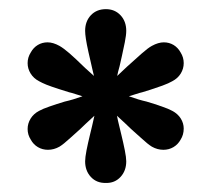

<svg xmlns="http://www.w3.org/2000/svg" viewBox="-20 -821 466 424"><path d="M269.5 -536.1Q261.7 -543.9 238.3 -565.4Q240.2 -555.2 243.4 -542.5Q246.6 -529.8 248 -523.4Q252.4 -505.4 255.6 -489.3Q258.8 -473.1 258.8 -464.8Q258.8 -443.8 246.1 -430.2Q233.4 -416.5 213.9 -417Q193.4 -416.5 180.7 -430.2Q168 -443.8 168 -464.8Q168 -473.1 171.1 -489.3Q174.3 -505.4 178.7 -523.4Q180.2 -529.8 183.3 -542.5Q186.5 -555.2 188.5 -565.4Q165 -543.9 157.2 -536.1Q150.4 -530.3 135.3 -516.4Q120.1 -502.4 111.3 -497.1Q99.1 -490.2 85.9 -490.2Q73.7 -490.2 63.7 -496.1Q53.7 -502 47.9 -512.7Q41 -523.4 41 -536.1Q41 -548.3 47.6 -559.1Q54.2 -569.8 66.4 -576.2Q74.2 -580.6 89.6 -585.9Q105 -591.3 123 -596.7Q140.6 -600.6 162.1 -608.4Q155.3 -610.4 146.5 -613.3Q137.7 -616.2 132.8 -617.2Q126.5 -619.1 109.6 -624.5Q92.8 -629.9 82.5 -634Q72.3 -638.2 66.4 -641.6Q54.2 -647.9 47.6 -658.7Q41 -669.4 41 -681.6Q41 -694.3 47.9 -705.1Q53.7 -715.8 63.5 -721.7Q73.2 -727.5 85 -727.5Q97.2 -727.5 111.3 -719.7Q120.6 -714.4 133.3 -703.4Q146 -692.4 168 -670.9L187.5 -653.3Q186 -660.2 183.8 -668.9Q181.6 -677.7 180.7 -682.6Q179.2 -688.5 175.3 -706.1Q171.4 -723.6 169.7 -734.9Q168 -746.1 168 -752.9Q168 -773.9 180.7 -787.4Q193.4 -800.8 213.9 -800.8Q233.4 -800.8 246.1 -787.4Q258.8 -773.9 258.8 -752.9Q258.8 -743.7 255.6 -727.5Q252.4 -711.4 249.3 -697.8Q246.1 -684.1 244.1 -674.8Q240.2 -661.1 238.8 -653.3Q263.7 -676.8 261.7 -674.8Q278.3 -689.9 292.7 -702.6Q307.1 -715.3 315.4 -719.7Q329.6 -727.5 341.8 -727.5Q353.5 -727.5 363.3 -721.7Q373 -715.8 378.9 -705.1Q385.7 -694.3 385.7 -681.6Q385.7 -669.4 379.2 -658.7Q372.6 -647.9 360.4 -641.6Q353 -637.2 338.4 -631.8Q323.7 -626.5 312 -622.8Q300.3 -619.1 293.9 -617.2Q289.1 -616.2 280.3 -613.3Q271.5 -610.4 264.6 -608.4Q286.1 -600.6 303.7 -596.7Q321.8 -591.3 337.2 -585.9Q352.5 -580.6 360.4 -576.2Q372.6 -569.8 379.2 -559.3Q385.7 -548.8 385.7 -537.1Q385.7 -523.4 378.9 -512.7Q373 -502 363 -496.1Q353 -490.2 340.8 -490.2Q327.6 -490.2 315.4 -497.1Q306.6 -502.4 291.5 -516.4Q276.4 -530.3 269.5 -536.1Z"/></svg>

Font: Reddit Sans Chocolate ExtraBold
Style: Regular
Weight: 800
Designer: Stephen Hutchings
Foundry: Reddit
Version: Version 1.011